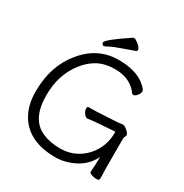

<svg xmlns="http://www.w3.org/2000/svg" viewBox="-201 -1035 1154 1207"><g transform="rotate(30 376.0 -431.5)"><path d="M371 17Q174 17 97 -113Q56 -182 56 -280Q56 -465 156 -586Q258 -713 411.5 -713Q565 -713 633 -628Q637 -624 637 -612.5Q637 -601 624 -584.5Q611 -568 600.5 -568Q590 -568 586 -574Q572 -596 544 -616Q494 -651 421 -651Q348 -651 297 -623.5Q246 -596 208 -547Q126 -443 126 -295Q126 -118 240 -70Q295 -46 365.5 -46Q436 -46 492 -79Q548 -112 582.5 -171Q617 -230 617 -308Q617 -311 613 -311L499 -303Q478 -302 424 -295H422Q408 -295 396 -313.5Q384 -332 384 -346.5Q384 -361 396 -361H410Q454 -361 480 -363L604 -370Q612 -371 621 -372.5Q630 -374 638 -374Q646 -374 658 -365Q689 -342 689 -326Q689 -319 684.5 -314Q680 -309 680 -298V-97Q680 -89 680.5 -71Q681 -53 681.5 -35Q682 -17 682 -7Q682 6 662 6Q642 6 625 -0.5Q608 -7 608 -16V-17Q613 -70 613 -126Q570 -35 463 1Q416 17 371 17ZM268 -758Q268 -779 418 -879Q420 -880 427 -880Q434 -880 448 -870Q483 -846 483 -826Q483 -819 476 -816Q427 -798 378.5 -781Q330 -764 310 -752.5Q290 -741 284 -741Q278 -741 273 -746Q268 -751 268 -758Z"/></g></svg>

Font: LXGW Bright TC
Style: Regular
Weight: 400
Designer: Christian Thalmann (Catharsis Fonts)
Foundry: LXGW / Christian Thalmann (Catharsis Fonts) / Fontworks Inc.
Version: Version 5.501